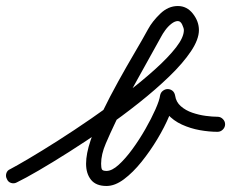

<svg xmlns="http://www.w3.org/2000/svg" viewBox="-32 -584 768 638"><path d="M24 22Q15 27 5 24Q-5 21 -9 11Q-14 2 -11 -8Q-8 -18 2 -22Q23 -33 64.5 -57.5Q106 -82 159.5 -116Q213 -150 271 -190Q329 -230 383.5 -271.5Q438 -313 482.5 -353Q527 -393 553 -426.5Q579 -460 579 -484Q579 -490 573.5 -502Q568 -514 559 -514Q549 -514 537.5 -505Q526 -496 517 -483.5Q508 -471 504 -463Q504 -463 504 -463Q504 -463 504 -463Q464 -390 423.5 -318Q383 -246 348 -170Q335 -143 319.5 -107Q304 -71 304 -40Q304 -27 306.5 -21.5Q309 -16 322 -16Q340 -16 362.5 -36.5Q385 -57 408 -88.5Q431 -120 451 -155Q471 -190 484.5 -220.5Q498 -251 500 -267Q502 -277 509.5 -282.5Q517 -288 525 -288Q534 -288 541 -282.5Q548 -277 550 -266Q553 -245 569 -231Q585 -217 607 -209.5Q629 -202 651.5 -199Q674 -196 691 -196Q701 -196 708.5 -188.5Q716 -181 716 -171Q716 -161 708.5 -153.5Q701 -146 691 -146Q663 -146 632 -151.5Q601 -157 572.5 -170Q544 -183 524.5 -205Q505 -227 500 -260Q499 -270 507 -275.5Q515 -281 525 -281Q535 -281 543 -275.5Q551 -270 550 -259Q546 -236 530.5 -199Q515 -162 491 -122Q467 -82 438.5 -46.5Q410 -11 380 11.5Q350 34 322 34Q287 34 270.5 13.5Q254 -7 254 -40Q254 -73 269 -117.5Q284 -162 308.5 -212.5Q333 -263 361 -313.5Q389 -364 415.5 -409Q442 -454 460 -487Q460 -487 460 -487Q460 -486 460 -487Q474 -513 500.5 -538.5Q527 -564 559 -564Q589 -564 609 -538.5Q629 -513 629 -484Q629 -453 602.5 -413.5Q576 -374 531 -330.5Q486 -287 430 -242.5Q374 -198 314 -156.5Q254 -115 198 -79.5Q142 -44 96.5 -17.5Q51 9 24 22Q24 22 24 22Q24 22 24 22Z"/></svg>

Font: FRB American Cursive Semibold
Style: Italic
Weight: 600
Italic angle: -25°
Version: Version 2.0;Modular Font Editor K font №1